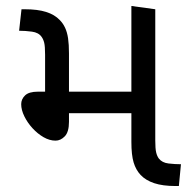

<svg xmlns="http://www.w3.org/2000/svg" viewBox="-20 -623 634 643"><path d="M568 0Q525 0 496.5 -9.5Q468 -19 451 -37Q435 -54 427.5 -79Q420 -104 420 -148V-603L500 -592V-152Q500 -125 503 -112.5Q506 -100 512 -92Q523 -78 544.5 -75.5Q566 -73 586 -73L579 0ZM166 -152Q146 -152 126 -163.5Q106 -175 89 -193.5Q72 -212 61.5 -233.5Q51 -255 51 -274Q51 -291 64 -303.5Q77 -316 107 -316H432V-244H211V-215Q211 -181 197 -166.5Q183 -152 166 -152ZM131 -300V-440Q131 -468 128 -480Q125 -492 119 -500Q109 -514 87 -517Q65 -520 44 -520L52 -592H63Q106 -592 134.5 -583Q163 -574 180 -556Q191 -545 198 -530Q205 -515 208 -494.5Q211 -474 211 -444V-300Z"/></svg>

Font: guzrati115
Style: Regular
Weight: 400
Designer: Jelle Bosma - Monotype Design Team, Universal Thirst
Foundry: Monotype Imaging Inc.
Version: Version 2.102